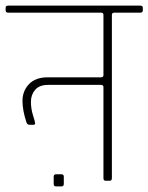

<svg xmlns="http://www.w3.org/2000/svg" viewBox="-30 -643 528 683"><path d="M329 -598H-1Q-10 -598 -10 -606V-615Q-10 -623 -1 -623H469Q478 -623 478 -615V-606Q478 -598 469 -598H377Q368 -598 368 -590V-9Q368 0 360 0H346Q338 0 338 -9V-333Q338 -341 329 -341H141Q110 -341 95 -323.5Q80 -306 80 -281Q80 -256 87.5 -232.5Q95 -209 95 -204Q95 -199 88 -199H75Q67 -199 64 -208Q50 -250 50 -284.5Q50 -319 73 -343.5Q96 -368 140 -368H329Q338 -368 338 -376V-590Q338 -598 329 -598ZM197 11Q197 20 189 20H169Q161 20 161 11V-14Q161 -23 169 -23H189Q197 -23 197 -14Z"/></svg>

Font: Rajdhani Light
Style: Regular
Weight: 300
Designer: Satya Rajpurohit, Jyotish Sonowal
Foundry: Indian Type Foundry
Version: Version 1.201;PS 1.0;hotconv 1.0.78;makeotf.lib2.5.61930; tt